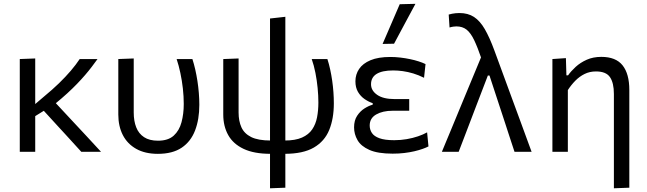

<svg xmlns="http://www.w3.org/2000/svg" viewBox="-20 -812 3460 1027"><path d="M159.7 -185.5V-248.1L216.2 -296.2Q260 -332.2 295.5 -366.6Q331 -401.1 358.7 -433.6Q386.4 -466.1 406.3 -496.2H501.7Q487.2 -475.8 470.8 -454.5Q454.5 -433.1 435 -410.4Q415.4 -387.6 391.8 -363.2Q368.2 -338.7 339.3 -312.3Q310.3 -285.9 275.1 -257ZM85.8 0Q85.8 -55.3 85.8 -106.4Q85.8 -157.6 85.8 -218.8V-268.8Q85.8 -312.6 85.8 -350.3Q85.8 -388 85.8 -423.6Q85.8 -459.1 85.8 -496.2L168.4 -499.3Q168.4 -442.3 168.4 -391Q168.4 -339.7 168.4 -296.4Q168.4 -253 168.4 -219.5Q168.4 -159.8 168.4 -108.1Q168.4 -56.4 168.4 0ZM414.9 0Q399.7 -16.8 384.8 -33Q369.9 -49.2 355.4 -65.3Q340.9 -81.3 326.1 -97.4Q311.4 -113.4 296.2 -129.8L203.2 -231.5L259 -281.2L364.8 -167.6Q400.4 -129.5 440.8 -86.1Q481.2 -42.7 520.4 0Z M824.3 10.9Q756 10.9 708.7 -15.7Q661.3 -42.3 637 -89.6Q612.8 -136.9 612.8 -199.4Q612.8 -224 612.8 -243Q612.8 -262 612.8 -279.9Q612.8 -342.1 612.8 -392.7Q612.8 -443.2 612.8 -496.2L695.3 -499.3Q695.3 -410.9 695.3 -336.3Q695.3 -261.7 695.3 -210.1Q695.3 -164.8 708.6 -131Q721.8 -97.2 750.6 -78.3Q779.3 -59.4 825 -59.4Q879.4 -59.4 909.2 -86.5Q939 -113.5 950.9 -158.2Q962.9 -202.9 962.9 -255.9Q962.9 -296.2 958.2 -338.6Q953.4 -381 944.8 -421.5Q936.2 -462 924.8 -496.2H1009.1Q1017.6 -469.9 1024.4 -440.3Q1031.1 -410.6 1036 -379.1Q1040.9 -347.6 1043.5 -315.4Q1046.2 -283.2 1046.2 -251.6Q1046.2 -173.2 1023.4 -114.1Q1000.7 -54.9 951.9 -22Q903 10.9 824.3 10.9Z M1427.1 10.8Q1338.7 10.8 1282.8 -15.8Q1226.9 -42.3 1200.6 -89.7Q1174.2 -137.1 1174.2 -199.5Q1174.2 -224 1174.2 -243Q1174.2 -262 1174.2 -280Q1174.2 -341.9 1174.2 -392.5Q1174.2 -443.1 1174.2 -496.1L1256.2 -499.3Q1256.2 -440.5 1256.2 -387.4Q1256.2 -334.3 1256.2 -289.4Q1256.2 -244.4 1256.2 -209.9Q1256.2 -164.9 1271.3 -131.2Q1286.4 -97.5 1323.6 -78.9Q1360.9 -60.4 1427.7 -60.4H1502.9Q1559.8 -60.4 1595.4 -76.2Q1631.1 -92.1 1649.9 -119.9Q1668.8 -147.7 1675.9 -184.5Q1683 -221.2 1683 -263.3Q1683 -300.5 1679 -341.4Q1675 -382.4 1667.2 -422.1Q1659.4 -461.9 1647.4 -496.1H1731.2Q1739.8 -469.8 1746.1 -440.5Q1752.5 -411.3 1756.9 -380.5Q1761.3 -349.8 1763.5 -319Q1765.7 -288.3 1765.7 -259.1Q1765.7 -177.6 1741 -116.9Q1716.2 -56.1 1658.7 -22.7Q1601.2 10.8 1502.3 10.8ZM1424.3 195.2Q1424.3 142 1424.3 90.9Q1424.3 39.9 1424.3 -19.6V-449Q1424.3 -512.5 1424.3 -557.8Q1424.3 -603 1424.3 -639.8Q1424.3 -676.5 1424.3 -713L1506.3 -722.2Q1506.3 -666.9 1506.3 -615.7Q1506.3 -564.5 1506.3 -513.8Q1506.3 -463.1 1506.3 -409.5Q1506.3 -356 1506.3 -295.4V-16Q1506.3 40.8 1506.3 89.8Q1506.3 138.8 1506.3 192Z M2080.2 9.9Q2000.7 9.9 1955.7 -10.2Q1910.6 -30.2 1892.3 -62.5Q1873.9 -94.7 1873.9 -130.7Q1873.9 -167.9 1890.3 -192.7Q1906.6 -217.5 1929.8 -232.1Q1953.1 -246.7 1973.6 -252.1V-260.1Q1951.5 -267.4 1930 -282.2Q1908.6 -297 1894.8 -320.4Q1881.1 -343.9 1881.1 -377.2Q1881.1 -413.8 1900.9 -443.2Q1920.7 -472.7 1962.1 -490Q2003.4 -507.3 2068.1 -507.3Q2094.6 -507.3 2121.4 -504.1Q2148.2 -501 2173.3 -495.7Q2198.4 -490.5 2219.6 -483.6Q2240.9 -476.8 2256.1 -469.2L2248.2 -395.9Q2219.4 -410.4 2190.6 -419.1Q2161.9 -427.7 2134.8 -431.5Q2107.7 -435.2 2083.1 -435.2Q2024.6 -435.2 1994.6 -416.7Q1964.6 -398.2 1964.6 -361.2Q1964.6 -327.6 1997.3 -304.8Q2029.9 -282 2091.7 -282Q2113.3 -282 2132.2 -282Q2151.1 -282 2168.9 -282V-219.6Q2148.2 -219.6 2127.2 -219.6Q2106.3 -219.6 2080 -219.6Q2026.9 -219.6 1992.2 -199.7Q1957.5 -179.8 1957.5 -140.7Q1957.5 -118.6 1969.3 -100.8Q1981 -83 2009.6 -72.6Q2038.2 -62.1 2088.9 -62.1Q2123.1 -62.1 2155.5 -67.7Q2187.9 -73.3 2215.9 -82.8Q2243.9 -92.4 2264.6 -104L2271.9 -28.8Q2259.3 -22.2 2240.2 -15.5Q2221.2 -8.7 2196.5 -2.9Q2171.8 2.9 2142.6 6.4Q2113.4 9.9 2080.2 9.9ZM2026.5 -577Q2049.6 -630.3 2072.5 -683.6Q2095.5 -736.9 2118.1 -789.4L2202.2 -791.5Q2182.8 -755.5 2163.6 -719.8Q2144.5 -684.1 2125.6 -648.9Q2106.7 -613.7 2087.8 -578.2Z M2343.6 0Q2354.7 -27 2366.4 -55.1Q2378.1 -83.1 2390.1 -111.9Q2402 -140.6 2413.8 -169.2Q2425.5 -197.8 2437.3 -226.1Q2449 -254.4 2460.4 -281.9Q2482.9 -336.5 2507.8 -396.2Q2532.6 -455.8 2557 -514.8L2565 -505L2556.6 -494.7Q2534.6 -559.1 2516.1 -597.7Q2497.6 -636.2 2475.7 -653.5Q2453.8 -670.8 2421.2 -670.8Q2415.7 -670.8 2405.8 -669.6Q2395.9 -668.4 2384.6 -665L2380.1 -734.1Q2388.6 -736.7 2398 -738.5Q2407.3 -740.3 2417.2 -741.3Q2427.2 -742.3 2437.5 -742.3Q2483.1 -742.3 2515.3 -721.4Q2547.5 -700.4 2573.2 -656Q2599 -611.5 2625.1 -540.2L2719.6 -282.8Q2743.9 -217 2761.4 -169.4Q2778.8 -121.7 2793.4 -82Q2808 -42.3 2823.5 0H2732.1Q2723.8 -24.9 2715.8 -49.5Q2707.7 -74.2 2699.6 -98.9Q2691.6 -123.5 2683.5 -148.4Q2675.5 -173.2 2667.2 -198.1Q2659 -222.9 2650.7 -248.2L2598.3 -407.8H2589.5L2527.1 -245.2Q2511 -202.5 2495.1 -161.2Q2479.3 -119.9 2464 -79.8Q2448.7 -39.7 2433.4 0Z M3263.7 195.1Q3263.7 169.4 3263.7 140.6Q3263.7 111.8 3263.7 80.8Q3263.7 49.8 3263.7 16.7Q3263.7 -16.5 3263.7 -50.8Q3263.7 -115.4 3263.7 -180Q3263.7 -244.7 3263.7 -309.3Q3263.7 -368.9 3242.7 -399.4Q3221.7 -429.9 3167.9 -429.9Q3134.3 -429.9 3107 -416.4Q3079.6 -402.9 3057.4 -380.3Q3035.2 -357.7 3017.4 -330.2V-215.3Q3017.4 -156.8 3017.4 -106Q3017.4 -55.3 3017.4 0H2934.8Q2934.8 -55.3 2934.8 -106.4Q2934.8 -157.6 2934.8 -218.8V-268.8Q2934.8 -324 2934.8 -381.4Q2934.8 -438.9 2934.8 -496.2L3007 -501.1L3009.7 -409.2H3018.7Q3034.6 -431.7 3059.5 -454.5Q3084.4 -477.3 3118.5 -492.5Q3152.7 -507.8 3196.5 -507.8Q3274.2 -507.8 3310.2 -462.4Q3346.2 -417 3346.2 -330.4Q3346.2 -276.2 3346.2 -230.1Q3346.2 -184 3346.2 -147.3V-59.3Q3346.2 6.3 3346.2 67.5Q3346.2 128.7 3346.2 192Z"/></svg>

Font: Commissioner Thin
Style: Regular
Weight: 100
Designer: Kostas Bartsokas
Foundry: Kostas Bartsokas
Version: Version 1.001;gftools[0.9.23]